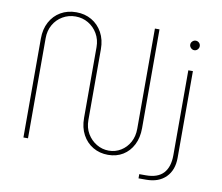

<svg xmlns="http://www.w3.org/2000/svg" viewBox="-87 -818 1193 1033"><g transform="rotate(10 509.5 -302.0)"><path d="M549 13Q503 13 466.5 -8.5Q430 -30 409 -69Q388 -108 388 -160V-547Q388 -588 369 -620.5Q350 -653 318.5 -671.5Q287 -690 249 -690Q211 -690 179 -671.5Q147 -653 128.5 -620.5Q110 -588 110 -547V0H85V-540Q85 -592 106 -631Q127 -670 164 -691.5Q201 -713 249 -713Q296 -713 333 -691.5Q370 -670 391.5 -631Q413 -592 413 -540V-153Q413 -111 432 -79Q451 -47 482 -28.5Q513 -10 549 -10Q585 -10 615 -28.5Q645 -47 662.5 -79Q680 -111 680 -153V-700H705V-160Q705 -108 685 -69Q665 -30 630 -8.5Q595 13 549 13ZM733 109V86H769Q834 86 865 52Q896 18 896 -46V-510H921V-36Q921 31 882 70Q843 109 775 109ZM908 -622Q898 -622 890 -630Q882 -638 882 -648Q882 -659 890 -666.5Q898 -674 908 -674Q919 -674 926.5 -666.5Q934 -659 934 -648Q934 -638 926.5 -630Q919 -622 908 -622Z"/></g></svg>

Font: MuseoModerno Thin
Style: Regular
Weight: 100
Designer: Pablo Cosgaya, Héctor Gatti, Marcela Romero, and the Authors of The MuseoModerno Project.
Foundry: Omnibus-Type Team
Version: Version 1.003